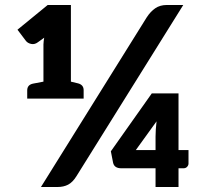

<svg xmlns="http://www.w3.org/2000/svg" viewBox="-20 -749 825 769"><path d="M603 0V-75H466Q438 -75 433 -97L424 -143L588 -375H695V-148H735V-94Q735 -87 729.5 -81Q724 -75 715 -75H695V0ZM89 -354V-387Q89 -409 112 -414L154 -422V-571Q154 -578 155 -584.5Q156 -591 157 -598L132 -580Q119 -570 105 -573Q91 -576 84 -585L50 -630L171 -729H264V-422L293 -415Q315 -409 315 -388V-354ZM524 -148H603V-202Q603 -215 604 -230.5Q605 -246 607 -263ZM144 0 568 -680Q583 -703 602 -716Q621 -729 648 -729H714L286 -43Q271 -19 253 -9.5Q235 0 210 0Z"/></svg>

Font: Aleo Black
Style: Regular
Weight: 900
Designer: Alessio Laiso
Foundry: Alessio Laiso
Version: Version 2.001;gftools[0.9.29]